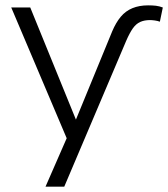

<svg xmlns="http://www.w3.org/2000/svg" viewBox="-20 -517 628 717"><path d="M399 -400Q413 -433 431 -454.5Q449 -476 474.5 -486.5Q500 -497 533 -497Q550 -497 562.5 -495.5Q575 -494 588 -489L577 -436Q569 -439 558.5 -440.5Q548 -442 540 -442Q519 -442 503.5 -435Q488 -428 476 -411Q464 -394 451 -364L220 180H150L237 -19V18L22 -489H93L271 -52H256Z"/></svg>

Font: Nunito Sans 10pt Light
Style: Regular
Weight: 300
Designer: Vernon Adams
Foundry: Vernon Adams
Version: Version 3.101;gftools[0.9.27]